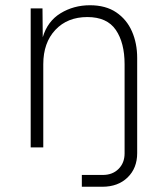

<svg xmlns="http://www.w3.org/2000/svg" viewBox="-20 -562 640 732"><path d="M97 0V-530H142L143 -420Q161 -481 211 -511.5Q261 -542 323 -542Q383 -542 423 -515Q463 -488 483 -442.5Q503 -397 503 -341V22Q503 79 466.5 114.5Q430 150 370 150H292V105H372Q409 105 432 82Q455 59 455 23V-317Q455 -399 421.5 -448Q388 -497 313 -497Q237 -497 191 -448Q145 -399 145 -317V0Z"/></svg>

Font: Geist Mono ExtraLight
Style: Regular
Weight: 200
Monospace: yes
Designer: Basement.studio, Andrés Briganti, Mateo Zaragoza
Foundry: Basement.studio, Vercel, Andrés Briganti, Guido Ferreyra, Mateo Zaragoza
Version: Version 1.500; ttfautohint (v1.8.4.7-5d5b)